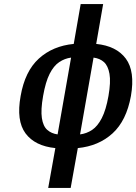

<svg xmlns="http://www.w3.org/2000/svg" viewBox="-20 -720 668 940"><path d="M216 200 251 5Q151 -5 105 -67Q59 -129 81 -250Q102 -371 170 -433Q238 -495 341 -505L375 -700H485L451 -505Q550 -495 596 -433Q642 -371 621 -250Q599 -129 531 -67Q463 -5 361 5L326 200ZM262 -62 328 -438Q297 -434 270 -416Q243 -398 223 -358.5Q203 -319 191 -250Q179 -182 185 -142Q191 -102 211.5 -84Q232 -66 262 -62ZM372 -62Q404 -66 431 -84Q458 -102 478.5 -142Q499 -182 511 -250Q523 -319 516 -358.5Q509 -398 489 -416Q469 -434 438 -438Z"/></svg>

Font: Cuprum SemiBold
Style: Italic
Weight: 600
Italic angle: -10°
Version: Version 3.000